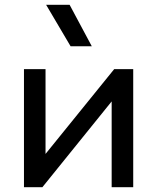

<svg xmlns="http://www.w3.org/2000/svg" viewBox="-20 -777 652 797"><path d="M79.5 0V-490H169V-138L454 -490H533V0H443.5V-356L156 0ZM273 -585 171.5 -757H269L361 -585Z"/></svg>

Font: Geologica Cursive Light
Style: Regular
Weight: 300
Designer: Sindre Bremnes, Frode Helland
Foundry: Monokrom Skriftforlag AS
Version: Version 1.010;gftools[0.9.28]